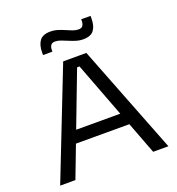

<svg xmlns="http://www.w3.org/2000/svg" viewBox="-146 -941 979 1060"><g transform="rotate(-20 344.0 -411.5)"><path d="M26.3 0 276.5 -639H412.7L662.2 0H572.6L351.7 -581.8H337.5L115.8 0ZM167.5 -188.1V-259.8H520.5V-188.1ZM423.5 -715.4Q401.4 -715.4 380.8 -721.9Q360.2 -728.3 341.3 -736.5Q322.4 -744.6 304.8 -751Q287.3 -757.5 271.2 -757.5Q253.7 -757.5 246.4 -747Q239 -736.6 239 -717.2V-709.7H184.1V-725.6Q184.1 -767.9 202.3 -793Q220.5 -818 265.1 -818Q287.9 -818 308.4 -811.6Q329 -805.2 347.8 -796.8Q366.5 -788.4 383.8 -782Q401.1 -775.6 417.8 -775.6Q435.3 -775.6 442.4 -786.1Q449.6 -796.5 449.6 -816.2V-823.3H504.4V-807.3Q504.4 -765.1 486.3 -740.3Q468.3 -715.4 423.5 -715.4Z"/></g></svg>

Font: Anek Gurmukhi Medium SemiExpanded
Style: Regular
Weight: 500
Width: 6
Version: Version 1.003